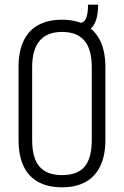

<svg xmlns="http://www.w3.org/2000/svg" viewBox="-20 -791 528 818"><path d="M244 7Q184 7 142.5 -16Q101 -39 80 -84Q59 -129 59 -195V-505Q59 -571 80 -616Q101 -661 142.5 -684Q184 -707 244 -707Q304 -707 345 -684Q386 -661 407.5 -616Q429 -571 429 -505V-195Q429 -129 407.5 -84Q386 -39 345 -16Q304 7 244 7ZM244 -45Q310 -45 340.5 -81Q371 -117 371 -195V-505Q371 -581 339.5 -618Q308 -655 244 -655Q181 -655 149 -617.5Q117 -580 117 -505V-195Q117 -118 148 -81.5Q179 -45 244 -45ZM313 -692Q336 -692 345.5 -710.5Q355 -729 355 -771H398Q398 -650 313 -650Z"/></svg>

Font: Pathway Extreme Condensed Thin
Style: Regular
Weight: 250
Width: 3
Version: Version 1.001;gftools[0.9.26]